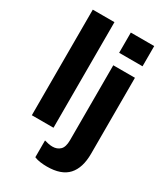

<svg xmlns="http://www.w3.org/2000/svg" viewBox="-230 -836 1009 1159"><g transform="rotate(30 274.0 -256.5)"><path d="M62 0V-736H213V0ZM295 223Q273 223 249.5 220Q226 217 207 209V92Q221 96 235.5 99Q250 102 264 102Q296 102 316.5 82.5Q337 63 337 15V-507H488V22Q488 121 441.5 172Q395 223 295 223ZM330 -590V-731H493V-590Z"/></g></svg>

Font: Mulish ExtraLight ExtraBold
Style: Regular
Weight: 800
Version: Version 3.603